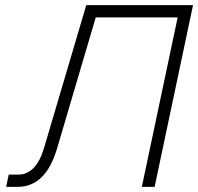

<svg xmlns="http://www.w3.org/2000/svg" viewBox="-20 -730 775 750"><path d="M4 0H48C124 0 173 -52 202 -147L354 -662H674L534 0H584L734 -710H317L152 -152C132 -84 98 -48 52 -48H14Z"/></svg>

Font: Geist ExtraLight
Style: Italic
Weight: 200
Italic angle: -12°
Designer: Basement.studio, Andrés Briganti, Mateo Zaragoza
Foundry: Basement.studio, Vercel, Andrés Briganti, Guido Ferreyra, Mateo Zaragoza
Version: Version 1.500